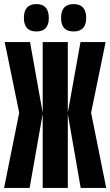

<svg xmlns="http://www.w3.org/2000/svg" viewBox="-20 -920 540 940"><path d="M0 0 74 -368 3 -714H127L189 -368V-714H312V-368L374 -714H497L426 -368L500 0H375L312 -362V0H189V-362L125 0ZM340 -766Q402 -766 402 -832Q402 -900 340 -900Q279 -900 279 -832Q279 -766 340 -766ZM158 -766Q219 -766 219 -832Q219 -900 158 -900Q97 -900 97 -832Q97 -766 158 -766Z"/></svg>

Font: Noto Sans Mono Condensed Extra
Style: Regular
Weight: 800
Width: 3
Designer: Monotype Design Team
Foundry: Monotype Imaging Inc.
Version: Version 1.900